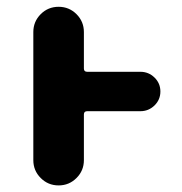

<svg xmlns="http://www.w3.org/2000/svg" viewBox="-20 -569 540 571"><path d="M79.1 -92.8V-473.6Q79.1 -504.9 101.1 -526.9Q123 -548.8 154.3 -548.8Q185.5 -548.8 207.5 -526.9Q229.5 -504.9 229.5 -473.6V-365.2Q229.5 -355.5 239.3 -355.5H397.5Q421.9 -355.5 439.5 -338.4Q457 -321.3 457 -296.9Q457 -272.5 439.5 -255.4Q421.9 -238.3 397.5 -238.3H239.3Q229.5 -238.3 229.5 -228.5V-92.8Q229.5 -61.5 207.5 -39.6Q185.5 -17.6 154.3 -17.6Q123 -17.6 101.1 -39.6Q79.1 -61.5 79.1 -92.8Z"/></svg>

Font: Rounded-X Mgen+ 2m bold
Style: Bold
Weight: 700
Designer: [Source Han Sans]
Ryoko NISHIZUKA  (kana & ideographs); Paul D. Hunt (Latin, Greek & Cyrillic); Wenlong ZHANG  (bopomofo
Version: Version 1.059.20150602